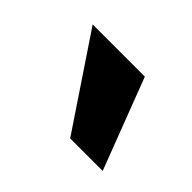

<svg xmlns="http://www.w3.org/2000/svg" viewBox="-57 -936 380 380"><g transform="rotate(45 133.5 -745.5)"><path d="M247 -650H156L28 -841H174Z"/></g></svg>

Font: Ranchers
Style: Regular
Weight: 400
Designer: Pablo Impallari, Brenda Gallo
Foundry: Pablo Impallari, Brenda Gallo
Version: Version 1.000; ttfautohint (v0.8) -G 200 -r 50